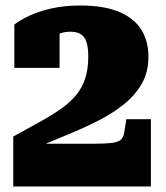

<svg xmlns="http://www.w3.org/2000/svg" viewBox="-20 -676 600 696"><path d="M320 -155H92Q87 -149 86 -144.5Q85 -140 89.5 -138Q94 -136 103 -137Q164 -163 224 -187.5Q284 -212 337 -239Q390 -266 430.5 -299Q471 -332 494.5 -373.5Q518 -415 518 -470Q518 -528 491.5 -569.5Q465 -611 410.5 -633.5Q356 -656 271 -656Q213 -656 167 -645.5Q121 -635 87.5 -619.5Q54 -604 32 -587V-430H196V-577Q182 -576 172.5 -569Q163 -562 157.5 -553.5Q152 -545 150.5 -537.5Q149 -530 153 -528Q160 -535 171.5 -542.5Q183 -550 199.5 -555.5Q216 -561 235 -561Q259 -561 273 -552Q287 -543 293.5 -523.5Q300 -504 300 -471Q300 -425 288.5 -390.5Q277 -356 254.5 -329.5Q232 -303 199 -280Q166 -257 123 -233.5Q80 -210 28 -181V0H527V-244H438L430 -194Q427 -176 416 -168Q405 -160 382 -157.5Q359 -155 320 -155Z"/></svg>

Font: Roboto Serif 20pt Black
Style: Regular
Weight: 900
Version: Version 1.008